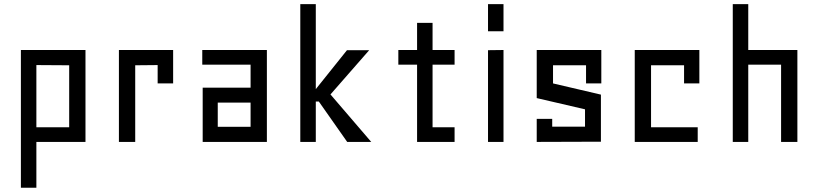

<svg xmlns="http://www.w3.org/2000/svg" viewBox="-20 -680 3921 920"><path d="M154.3 0H389.6V-440.4H80.1V219.7H154.3ZM154.3 -368.2 311.5 -367.2V-70.3H154.3Z M735.4 -368.2 627.9 -367.2V0H549.8V-440.4H809.6V-280.3H735.4Z M1180.7 -259.8V-370.1H949.2V-440.4H1258.8V0H951.2V-259.8ZM1180.7 -188.5H1023.4V-72.3H1180.7Z M1758.8 0 1563.5 -227.5 1749 -439.5H1642.6L1493.2 -252.9V-660.2H1418.9V0H1493.2V-193.4H1507.8L1643.6 0Z M2158.2 0H1978.5V-370.1H1888.7V-440.4H1978.5V-570.3H2052.7V-440.4H2158.2V-370.1H2052.7V-70.3H2158.2Z M2318.4 -439.5V0H2392.6V-440.4ZM2318.4 -660.2V-530.3H2392.6V-660.2Z M2626 -73.2V-110.4H2551.8V0L2859.4 -1V-226.6L2629.9 -280.3V-367.2H2788.1V-280.3H2861.3V-440.4H2551.8V-210L2783.2 -156.2V-73.2Z M3257.8 -367.2H3099.6V-70.3H3323.2V0H3021.5V-440.4H3331.1V-280.3H3257.8Z M3800.8 0V-440.4H3565.4V-660.2H3491.2V0H3565.4V-370.1H3722.7V0Z"/></svg>

Font: Geo
Style: Regular
Weight: 500
Version: Version 001.2